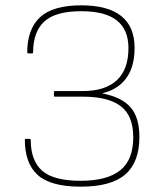

<svg xmlns="http://www.w3.org/2000/svg" viewBox="-20 -687 615 719"><path d="M282 12Q170 12 121.5 -31.5Q73 -75 73 -164Q73 -166 74 -166.5Q75 -167 77 -167H91Q95 -167 95 -164Q95 -85 138 -47.5Q181 -10 282 -10Q381 -10 430 -49Q479 -88 479 -173Q479 -254 432 -289.5Q385 -325 291 -325H186Q182 -325 182 -328V-343Q182 -346 186 -346H290Q374 -346 417.5 -386.5Q461 -427 461 -507Q461 -576 417.5 -610.5Q374 -645 284 -645Q188 -645 146 -606.5Q104 -568 104 -491Q104 -487 100 -487H85Q84 -487 83 -488.5Q82 -490 82 -491Q82 -578 130 -622.5Q178 -667 284 -667Q384 -667 434 -627Q484 -587 484 -508Q484 -437 453 -394.5Q422 -352 364 -338V-337Q436 -323 469 -285Q502 -247 502 -174Q502 -80 449.5 -34Q397 12 282 12Z"/></svg>

Font: Sofia Sans Thin
Style: Regular
Weight: 250
Designer: Botio Nikoltchev, Ani Petrova
Foundry: lettersoup
Version: Version 4.101